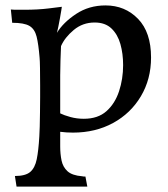

<svg xmlns="http://www.w3.org/2000/svg" viewBox="-20 -493 621 708"><path d="M41 195 35 156Q74 156 91.5 141Q109 126 115.5 94Q122 62 125 10Q126 -2 126.5 -26Q127 -50 127.5 -79Q128 -108 128 -135Q128 -162 128 -179Q128 -213 127.5 -242Q127 -271 126 -280Q122 -330 115 -358Q108 -386 88.5 -397.5Q69 -409 25 -409L20 -458Q27 -457 34.5 -457Q42 -457 70 -457Q120 -457 160 -462Q200 -467 208 -468Q208 -467 206 -454.5Q204 -442 201 -425.5Q198 -409 195 -394Q192 -379 190 -372Q213 -410 260.5 -441.5Q308 -473 369 -473Q441 -473 489 -423.5Q537 -374 537 -281Q537 -201 499.5 -138Q462 -75 397 -39.5Q332 -4 249 -4Q224 -4 202 -7V47Q202 75 207 99Q212 123 229 138.5Q246 154 283 157Q286 158 289 158Q292 158 295 158L302 195ZM202 -215V-75Q216 -68 239.5 -61.5Q263 -55 289 -55Q341 -55 372.5 -83Q404 -111 419 -156.5Q434 -202 434 -253Q434 -295 424 -330.5Q414 -366 391 -388Q368 -410 329 -410Q285 -410 252 -382.5Q219 -355 205 -323Q204 -297 203 -269.5Q202 -242 202 -215Z"/></svg>

Font: Maname
Style: Regular
Weight: 400
Designer: Pathum Egodawatta
Foundry: mooniak
Version: Version 1.000; ttfautohint (v1.8.4.7-5d5b)